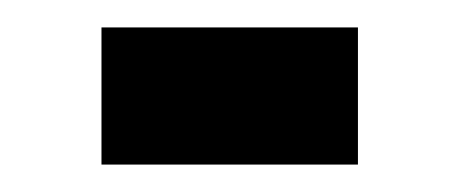

<svg xmlns="http://www.w3.org/2000/svg" viewBox="-20 -291 345 140"><path d="M54 -271H241V-171H54Z"/></svg>

Font: Reem Kufi Medium
Style: Regular
Weight: 500
Designer: Khaled Hosny
Version: Version 1.001